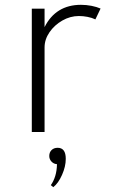

<svg xmlns="http://www.w3.org/2000/svg" viewBox="-20 -548 473 797"><path d="M112 0V-512H165V-435.5Q188 -481.5 226 -504.8Q264 -528 316 -528Q338 -528 359.8 -523.8Q381.5 -519.5 397.5 -512.5L376 -467.5Q361.5 -474.5 343.2 -478Q325 -481.5 307.5 -481.5Q271.5 -481.5 238.8 -462.8Q206 -444 185.5 -414.2Q165 -384.5 165 -351V0ZM201 229 191 220.5Q202.5 204.5 209.2 182.8Q216 161 216.5 133.5Q203 132.5 193.8 122.8Q184.5 113 184.5 99.5Q184.5 84.5 194 75Q203.5 65.5 219.5 65.5Q236 65.5 244.5 76.8Q253 88 253 111.5Q253 143 237.5 178Q222 213 201 229Z"/></svg>

Font: Spartan Thin Light
Style: Regular
Weight: 300
Version: Version 1.004